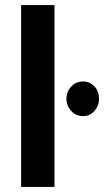

<svg xmlns="http://www.w3.org/2000/svg" viewBox="-20 -734 409 754"><path d="M63 0V-714H194V0ZM241 -346Q241 -374 259.5 -394Q278 -414 307 -414Q333 -414 351 -394.5Q369 -375 369 -346Q369 -319 351 -298.5Q333 -278 307 -278Q278 -278 259.5 -298.5Q241 -319 241 -346Z"/></svg>

Font: Mukta
Style: Bold
Weight: 700
Designer: Girish Dalvi and Yashodeep Gholap
Foundry: Ek Type
Version: Version 2.538;PS 1.002;hotconv 16.6.51;makeotf.lib2.5.65220;